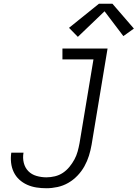

<svg xmlns="http://www.w3.org/2000/svg" viewBox="-20 -993 732 1021"><path d="M227 8Q200 8 174 4Q148 0 124.5 -10.5Q101 -21 82.5 -38Q64 -55 53 -78Q42 -101 39 -127.5Q36 -154 40 -181H105Q100 -153 106.5 -127Q113 -101 130.5 -83Q148 -65 174 -57.5Q200 -50 227 -50Q249 -50 272 -55.5Q295 -61 314.5 -74Q334 -87 349.5 -106Q365 -125 376 -145.5Q387 -166 393 -188Q399 -210 403 -232L477 -677H312V-735H552L467 -223Q462 -194 453 -165Q444 -136 429 -109Q414 -82 392 -59Q370 -36 343 -20.5Q316 -5 286 1.5Q256 8 227 8ZM394 -797 347 -845 506 -973H578L692 -841L636 -801L536 -933Z"/></svg>

Font: Iosevka SS04 Light Extended
Style: Italic
Weight: 300
Width: 7
Italic angle: -9°
Monospace: yes
Designer: Belleve Invis
Foundry: Belleve Invis
Version: Version 19.0.0; ttfautohint (v1.8.4)